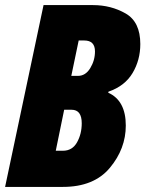

<svg xmlns="http://www.w3.org/2000/svg" viewBox="-25 -734 571 754"><path d="M-5 0H222Q344 0 406.5 -75Q469 -150 469 -241Q469 -339 400 -370L401 -374Q465 -396 495.5 -447Q526 -498 526 -561Q526 -648 468.5 -681Q411 -714 340 -714H146ZM255 -436 284 -575H306Q348 -575 348 -532Q348 -497 329.5 -466.5Q311 -436 281 -436ZM194 -142 227 -303H256Q296 -303 296 -250Q296 -208 277.5 -175Q259 -142 222 -142Z"/></svg>

Font: Noto Sans Display Condensed Black
Style: Italic
Weight: 900
Width: 3
Italic angle: -192°
Designer: Monotype Design Team
Foundry: Monotype Imaging Inc.
Version: Version 1.900